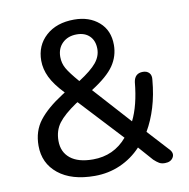

<svg xmlns="http://www.w3.org/2000/svg" viewBox="-81 -793 865 881"><g transform="rotate(-10 352.0 -352.5)"><path d="M291 9Q183 9 121.5 -40.5Q60 -90 60 -172Q60 -240 97 -288Q134 -336 207 -383L221 -392Q177 -438 158.5 -476.5Q140 -515 140 -554Q140 -625 189.5 -669.5Q239 -714 321 -714Q391 -714 436 -675Q481 -636 481 -568Q481 -516 451.5 -472.5Q422 -429 346 -381L502 -208Q536 -276 546 -383Q552 -423 590 -423Q609 -423 619.5 -411.5Q630 -400 627 -379Q621 -310 603.5 -252.5Q586 -195 559 -149L645 -55Q668 -33 657 -13Q646 7 618 7Q602 7 591.5 1Q581 -5 567 -18L508 -85Q466 -40 410.5 -15.5Q355 9 291 9ZM296 -67Q393 -67 455 -140L271 -338L264 -334Q205 -294 179.5 -260Q154 -226 154 -178Q154 -126 190.5 -96.5Q227 -67 296 -67ZM321 -645Q280 -645 254.5 -620.5Q229 -596 229 -556Q229 -527 243 -502Q257 -477 296 -432Q355 -470 379 -499.5Q403 -529 403 -563Q403 -601 381 -623Q359 -645 321 -645Z"/></g></svg>

Font: Chiron GoRound TC
Style: Regular
Weight: 400
Designer: Ryoko NISHIZUKA 西塚涼子 (kana, bopomofo & ideographs); Paul D. Hunt (Latin, Greek & Cyrillic); Sandoll Communications 산돌커뮤니
Foundry: Adobe
Version: Version 1.000;hotconv 1.1.1;makeotfexe 2.6.0